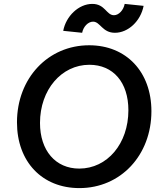

<svg xmlns="http://www.w3.org/2000/svg" viewBox="-20 -948 825 984"><path d="M387 16C598 16 756 -152 756 -378C756 -580 627 -716 437 -716C226 -716 67 -547 67 -321C67 -119 196 16 387 16ZM386 -84C265 -84 185 -176 185 -318C185 -488 295 -616 438 -616C560 -616 638 -526 638 -383C638 -212 530 -84 386 -84ZM569 -780C637 -780 701 -840 716 -918L619 -928C613 -896 589 -870 564 -870C525 -870 519 -928 453 -928C383 -928 318 -865 304 -790L401 -780C407 -811 431 -837 457 -837C494 -837 504 -780 569 -780Z"/></svg>

Font: Uncut Sans Semibold Italic
Style: Regular
Weight: 600
Italic angle: -11°
Designer: Kasper Nordkvist
Foundry: UNCUT.wtf
Version: Version 1.304;Glyphs 3.2 (3246)